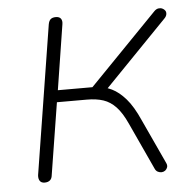

<svg xmlns="http://www.w3.org/2000/svg" viewBox="-42 -532 582 581"><g transform="rotate(-5 248.5 -242.0)"><path d="M71 6Q61 6 56.5 -0.5Q52 -7 53 -18L125 -470Q127 -481 132.5 -485.5Q138 -490 148 -490Q159 -490 163.5 -483.5Q168 -477 166 -466L135 -269H240L447 -482Q453 -488 459.5 -489Q466 -490 471.5 -487.5Q477 -485 480 -480.5Q483 -476 482 -469.5Q481 -463 475 -457L280 -256L253 -268Q277 -267 298.5 -256.5Q320 -246 340.5 -222.5Q361 -199 380 -156L442 -22Q446 -14 444 -8Q442 -2 437.5 1.5Q433 5 427 5.5Q421 6 415 3Q409 0 406 -7L340 -150Q325 -183 308 -201Q291 -219 270 -226Q249 -233 220 -233H129L94 -14Q93 -4 87 1Q81 6 71 6Z"/></g></svg>

Font: Nunito ExtraLight
Style: Italic
Weight: 200
Italic angle: -9°
Designer: Vernon Adams
Foundry: Vernon Adams
Version: Version 3.602